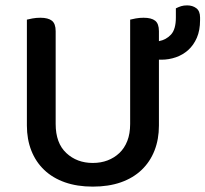

<svg xmlns="http://www.w3.org/2000/svg" viewBox="-20 -680 764 714"><path d="M571 -213Q571 -162 554.5 -120Q538 -78 506.5 -48Q475 -18 429.5 -2Q384 14 325 14Q267 14 221.5 -2Q176 -18 144.5 -48Q113 -78 96.5 -120Q80 -162 80 -213V-607Q87 -609 101 -611.5Q115 -614 130 -614Q159 -614 173 -603Q187 -592 187 -564V-219Q187 -148 226.5 -111Q266 -74 325 -74Q355 -74 380 -83.5Q405 -93 424 -111Q443 -129 453.5 -156Q464 -183 464 -219V-607Q471 -609 485 -611.5Q499 -614 514 -614Q543 -614 557 -603Q571 -592 571 -564V-527Q598 -532 616 -551.5Q634 -571 634 -615V-649Q644 -654 653.5 -657Q663 -660 676 -660Q696 -660 710 -649.5Q724 -639 724 -615V-605Q724 -567 712 -539.5Q700 -512 680 -494Q660 -476 634 -467Q608 -458 580 -458H571V-213Z"/></svg>

Font: Baloo Chettan 2 Medium
Style: Regular
Weight: 500
Designer: Maithili Shingre, Unnati Kotecha and Ek Type
Foundry: Ek Type
Version: Version 1.640;hotconv 1.0.111;makeotfexe 2.5.65597; ttfautoh